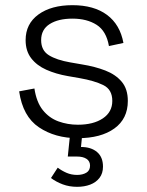

<svg xmlns="http://www.w3.org/2000/svg" viewBox="-20 -520 568 742"><path d="M54 -167 113 -178Q121 -125 145.5 -94.5Q170 -64 205.5 -51Q241 -38 281 -38Q341 -38 377.5 -62.5Q414 -87 414 -130Q414 -174 379.5 -191Q345 -208 288 -218L242 -226Q196 -234 159 -250.5Q122 -267 100.5 -295Q79 -323 79 -365Q79 -428 128.5 -464Q178 -500 260 -500Q343 -500 393.5 -462.5Q444 -425 457 -354L401 -342Q391 -400 353.5 -424Q316 -448 260 -448Q205 -448 172 -427Q139 -406 139 -365Q139 -325 169 -306.5Q199 -288 251 -279L297 -271Q347 -263 387 -247.5Q427 -232 450.5 -204Q474 -176 474 -130Q474 -61 422 -23.5Q370 14 281 14Q193 14 130.5 -28Q68 -70 54 -167ZM177 168 203 128Q219 140 237.5 148Q256 156 278 156Q299 156 313.5 147.5Q328 139 328 120Q328 103 314.5 94Q301 85 278 85H242L253 -22H300L293 48Q332 48 355 67.5Q378 87 378 124Q378 150 364.5 167.5Q351 185 328.5 193.5Q306 202 278 202Q248 202 222.5 192.5Q197 183 177 168Z"/></svg>

Font: Space 7353
Style: Regular
Weight: 400
Designer: Christine Claussen + Ruben Lyon  (Space 7353)
Version: Version 1.000;FEAKit 1.0